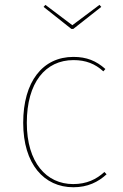

<svg xmlns="http://www.w3.org/2000/svg" viewBox="-20 -763 506 792"><path d="M390.3 -742.9 278.4 -659 167.3 -742.9 159.7 -734.6 274.4 -643.7H282.4L397.8 -734.6ZM282.8 -528.3C156 -528.3 75.7 -426 75.7 -256.4C75.7 -86.4 161.6 9.4 282.6 9.4C341.8 9.4 384.8 -12.1 419.6 -44L410.7 -53.6C377.7 -23.4 337.7 -3.7 281.7 -3.7C171.6 -3.7 90.6 -92.3 90.6 -256.4C90.6 -422.4 167.4 -515.1 283.3 -515.1C334.3 -515.1 372.6 -499.6 406.3 -468.7L414.7 -478.3C377.1 -512.1 337.1 -528.3 282.8 -528.3Z"/></svg>

Font: Fira Sans Hair
Style: Regular
Weight: 100
Designer: bBox Type GmbH & Carrois Corporate GbR & Edenspiekermann AG
Foundry: bBox Type GmbH & Carrois Corporate GbR & Edenspiekermann AG
Version: Version 4.300;PS 004.300;hotconv 1.0.88;makeotf.lib2.5.64775